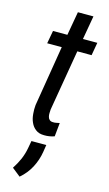

<svg xmlns="http://www.w3.org/2000/svg" viewBox="-137 -703 566 1001"><g transform="rotate(15 146.0 -202.5)"><path d="M213.4 -528.3 235.8 -656.2H151.9L129.4 -528.3H51.8L39.1 -458.5H117.7L64 -131.3C62.5 -116.2 62.5 -100.1 64 -84C65.4 -67.4 68.8 -52.2 75.2 -38.6C81.1 -24.9 89.8 -13.7 101.6 -4.9C112.8 4.4 128.4 8.8 147.5 8.8C166 9.3 184.6 6.3 202.6 0L210 -73.7C204.6 -72.3 198.7 -71.3 192.9 -70.3C186.5 -68.8 180.7 -68.4 174.8 -68.8C166.5 -68.8 160.2 -70.8 155.8 -75.2C151.4 -79.1 148.4 -84 147 -90.3C145.5 -96.7 144.5 -103 145 -110.4C145 -117.2 145.5 -123.5 146 -129.9L201.7 -458.5H278.8L291 -528.3ZM166 93.3 171.9 55.2H91.8L84.5 95.2C80.6 117.2 74.2 137.7 65.9 157.2C57.1 176.8 46.9 195.8 34.7 214.4L80.1 250.5C104 230 123 206.5 137.2 179.7C151.4 152.8 161.1 124 166 93.3Z"/></g></svg>

Font: Roboto Condensed
Style: Italic
Weight: 400
Designer: Google
Version: Version 1.000;PS 001.000;hotconv 1.0.88;makeotf.lib2.5.64775